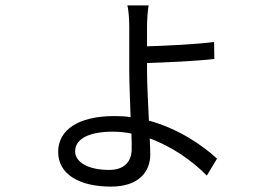

<svg xmlns="http://www.w3.org/2000/svg" viewBox="-20 -637 1040 713"><path d="M469 -84C469 -36 441 -6 385 -6C305 -6 259 -36 259 -75C259 -124 316 -148 398 -148C422 -148 445 -146 468 -141C469 -119 469 -100 469 -84ZM526 -403C594 -405 706 -410 776 -418L775 -481C704 -472 593 -467 526 -465V-540C526 -564 529 -603 532 -617H453C457 -604 460 -566 460 -539V-377C460 -329 463 -263 465 -202C446 -205 426 -206 405 -206C270 -206 196 -154 196 -73C196 11 276 56 392 56C496 56 538 0 538 -63C538 -79 537 -99 536 -123C621 -92 696 -38 748 15L786 -48C729 -100 640 -160 533 -189C530 -254 526 -325 526 -373Z"/></svg>

Font: Noto Sans CJK JP DemiLight
Style: Regular
Weight: 350
Designer: Ryoko NISHIZUKA (kana & ideographs); Paul D. Hunt (Latin, Greek & Cyrillic); Wenlong ZHANG (bopomofo); Sandoll Communica
Foundry: Adobe Systems Incorporated
Version: Version 1.004;PS 1.004;hotconv 1.0.82;makeotf.lib2.5.63406